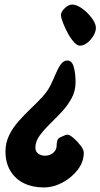

<svg xmlns="http://www.w3.org/2000/svg" viewBox="-20 -616 440 841"><path d="M4 48Q4 9 20 -23.5Q36 -56 61 -84.5Q86 -113 113.5 -139Q141 -165 165 -191Q189 -217 202 -244Q213 -266 223 -290.5Q233 -315 245.5 -333Q258 -351 275 -351Q295 -351 303 -323Q311 -295 311 -256Q311 -217 293 -184.5Q275 -152 249 -124.5Q223 -97 197 -71.5Q171 -46 153 -21Q135 4 135 31Q135 48 147.5 57Q160 66 176 66Q199 66 213.5 53Q228 40 228 23Q228 9 231 -0.5Q234 -10 243 -14Q249 -16 258.5 -21Q268 -26 276 -26Q285 -26 302 -11.5Q319 3 333 21.5Q347 40 347 53Q347 93 320.5 127.5Q294 162 254 183.5Q214 205 171 205Q122 205 84.5 186.5Q47 168 25.5 132.5Q4 97 4 48ZM400 -494Q400 -478 389.5 -460Q379 -442 363 -429Q347 -416 330 -416Q318 -416 303.5 -432Q289 -448 276.5 -471.5Q264 -495 255.5 -517Q247 -539 247 -551Q247 -564 263.5 -580Q280 -596 296 -596Q311 -596 329 -585.5Q347 -575 363 -559Q379 -543 389.5 -525.5Q400 -508 400 -494Z"/></svg>

Font: Kalam Variable Light
Style: Regular
Weight: 300
Designer: Lipi Raval, Jonny Pinhorn
Foundry: Indian Type Foundry
Version: Version 3.000